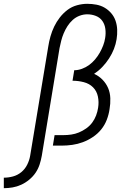

<svg xmlns="http://www.w3.org/2000/svg" viewBox="-157 -763 677 1006"><path d="M-137 223V168Q-113 168 -89 161.5Q-65 155 -45.5 139Q-26 123 -14.5 100Q-3 77 1 53L96 -520Q100 -546 107.5 -572.5Q115 -599 127 -624Q139 -649 156.5 -671.5Q174 -694 196.5 -711Q219 -728 246.5 -735.5Q274 -743 300 -743Q325 -743 348.5 -738.5Q372 -734 391.5 -722.5Q411 -711 426 -693.5Q441 -676 448.5 -654Q456 -632 457 -607.5Q458 -583 454 -558Q450 -532 440 -506.5Q430 -481 414.5 -457Q399 -433 379.5 -412.5Q360 -392 336 -376Q361 -365 380 -345.5Q399 -326 409.5 -301.5Q420 -277 421 -248Q422 -219 417 -191Q413 -163 402.5 -135.5Q392 -108 373.5 -85Q355 -62 329.5 -45Q304 -28 277 -18Q250 -8 222 -4Q194 0 167 0H120L129 -55H176Q196 -55 216.5 -58Q237 -61 256.5 -69Q276 -77 294.5 -90Q313 -103 326 -120.5Q339 -138 346.5 -158Q354 -178 357 -198Q362 -228 356 -257Q350 -286 330.5 -305.5Q311 -325 282 -332.5Q253 -340 223 -340L232 -395Q252 -395 272.5 -402.5Q293 -410 310 -422.5Q327 -435 341 -451.5Q355 -468 365.5 -486.5Q376 -505 383.5 -524.5Q391 -544 394 -564Q398 -588 395 -611.5Q392 -635 379.5 -653Q367 -671 345.5 -679.5Q324 -688 300 -688Q280 -688 260 -680.5Q240 -673 224 -658.5Q208 -644 196.5 -626Q185 -608 177 -589Q169 -570 164 -550.5Q159 -531 155 -511L62 53Q58 76 50.5 99Q43 122 29.5 142Q16 162 -4 178.5Q-24 195 -46 205Q-68 215 -91 219Q-114 223 -137 223Z"/></svg>

Font: Iosevka Term Curly Light
Style: Italic
Weight: 300
Italic angle: -9°
Designer: Belleve Invis
Foundry: Belleve Invis
Version: Version 32.3.0